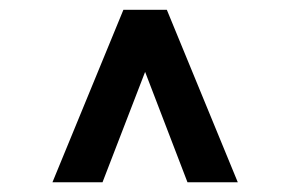

<svg xmlns="http://www.w3.org/2000/svg" viewBox="-20 -731 597 395"><path d="M190.9 -356H87.9L233.9 -710.9H305.7L283.2 -595.2ZM273.9 -595.2 251.5 -710.9H323.2L469.2 -356H365.7Z"/></svg>

Font: Heebo SemiBold
Style: Regular
Weight: 600
Designer: Oded Ezer
Foundry: Ezer Type House
Version: Version 3.100